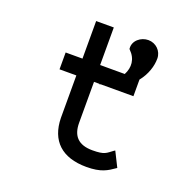

<svg xmlns="http://www.w3.org/2000/svg" viewBox="-116 -750 886 879"><g transform="rotate(20 327.0 -310.5)"><path d="M528 -33 492 -105 487 -102C458 -81 453 -70 393 -70C324 -70 293 -104 293 -168V-367H320C320 -367 317 -365 317 -365C317 -365 327 -367 327 -367H485V-448C515 -485 529 -529 529 -566C529 -603 499 -632 462 -632C426 -632 390 -604 394 -566V-564L396 -562C431 -528 433 -487 413 -449H293V-632H207V-449H125V-367H207V-160C209 -50 273 11 393 11C464 11 492 -8 525 -31Z"/></g></svg>

Font: Charger Monospace
Style: Regular
Weight: 400
Designer: Jasper
Foundry: Cannot Into Space Fonts
Version: Version 0.980